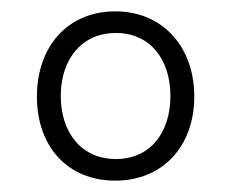

<svg xmlns="http://www.w3.org/2000/svg" viewBox="-20 -746 407 338"><path d="M183 -428C266 -428 322 -488 322 -576C322 -664 266 -726 183 -726C99 -726 45 -664 45 -576C45 -488 99 -428 183 -428ZM184 -466C124 -466 87 -512 87 -577C87 -643 125 -688 184 -688C243 -688 280 -643 280 -577C280 -512 244 -466 184 -466Z"/></svg>

Font: Noto Serif Khmer SemiCondensed Light
Style: Regular
Weight: 300
Width: 4
Designer: Danh Hong and the Monotype Design Team
Foundry: Monotype Imaging Inc.
Version: Version 2.004